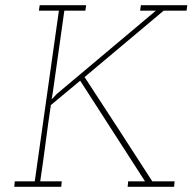

<svg xmlns="http://www.w3.org/2000/svg" viewBox="-20 -720 742 740"><path d="M474 -21 472 0H651L653 -21H567Q502 -122 437 -222Q372 -322 306 -423L611 -679H699L702 -700H523L520 -679H581L199 -358L179 -337Q180 -345 181.5 -352Q183 -359 184 -367L228 -679H309L312 -700H133L130 -679H207L114 -21H37L35 0H216L218 -21H135Q146 -94 155.5 -167.5Q165 -241 176 -315L289 -409Q352 -312 414 -215Q476 -118 539 -21Z"/></svg>

Font: Josefin Slab Thin ExtraLight
Style: Italic
Weight: 250
Italic angle: -12°
Version: Version 2.000